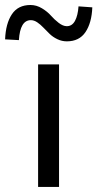

<svg xmlns="http://www.w3.org/2000/svg" viewBox="-69 -741 386 761"><path d="M82 0V-485.8H165V0ZM195.8 -577.1Q176.3 -577.1 158.4 -585.7Q140.6 -594.2 127.7 -606.7Q114.7 -619.1 103 -631.6Q91.3 -644 78.6 -652.6Q65.9 -661.1 53.2 -661.1Q10.7 -661.1 5.9 -582L-48.8 -585Q-46.4 -647.5 -22 -684.3Q2.4 -721.2 51.8 -721.2Q75.7 -721.2 97.4 -708Q119.1 -694.8 132.8 -679.2Q146.5 -663.6 163.6 -650.4Q180.7 -637.2 195.8 -637.2Q216.8 -637.2 228.3 -658.4Q239.7 -679.7 242.2 -715.8L296.9 -711.9Q294.4 -650.4 269.8 -613.8Q245.1 -577.1 195.8 -577.1Z"/></svg>

Font: Source Sans Pro
Style: Regular
Weight: 400
Designer: Paul D. Hunt
Foundry: Adobe Systems Incorporated
Version: Version 3.006;hotconv 1.0.111;makeotfexe 2.5.65597